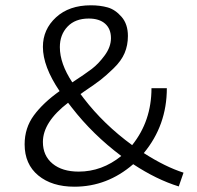

<svg xmlns="http://www.w3.org/2000/svg" viewBox="-20 -700 743 725"><path d="M673 -48 655 4Q571 -22 483 -80Q385 5 261 5Q176 5 124.5 -37.5Q73 -80 73 -155Q73 -217 108 -264.5Q143 -312 205 -356Q142 -449 142 -523Q142 -589 191.5 -634.5Q241 -680 323 -680Q358 -680 386.5 -672Q415 -664 439 -636.5Q463 -609 463 -564Q463 -529 450.5 -499.5Q438 -470 409 -442Q380 -414 360 -398.5Q340 -383 297 -354Q293 -351 290 -349Q287 -347 284 -345L296 -329Q371 -231 479 -152Q552 -243 552 -367H610Q610 -227 523 -122Q604 -70 673 -48ZM206 -522Q206 -460 253 -389Q302 -421 327 -440Q352 -459 375.5 -491Q399 -523 399 -556Q399 -591 377 -610.5Q355 -630 315 -630Q264 -630 235 -599.5Q206 -569 206 -522ZM277 -52Q365 -52 438 -111Q330 -192 251 -294L237 -312Q142 -239 142 -164Q142 -112 178.5 -82Q215 -52 277 -52Z"/></svg>

Font: EauTestInfant
Style: Regular
Weight: 400
Designer: Christian Thalmann (Catharsis Fonts)
Version: Version 0.001;PS 000.001;hotconv 1.0.88;makeotf.lib2.5.64775